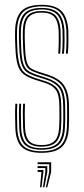

<svg xmlns="http://www.w3.org/2000/svg" viewBox="-20 -626 347 794"><path d="M151.5 6Q95.2 6 70.1 -18.1Q45 -42.2 43.5 -98Q43 -122 42.5 -144.4Q42 -166.8 43.5 -197H51.5Q50 -165.2 50.5 -143Q51 -120.8 51.5 -98.2Q53 -46.2 75.9 -23.4Q98.8 -0.5 151.5 -0.5Q203.8 -0.5 228.8 -22.5Q253.8 -44.5 256.5 -97.2Q257.5 -114.2 257.6 -126.6Q257.8 -139 257.6 -151.8Q257.5 -164.5 257.5 -183Q257.5 -241 238.9 -268.5Q220.2 -296 176.2 -310L138.2 -322.2Q115.2 -329.8 102 -338.6Q88.8 -347.5 82.9 -368.5Q77 -389.5 75.5 -433.2Q74.8 -455.5 74.2 -469Q73.8 -482.5 74.5 -500.8Q76.2 -543.5 94.4 -562Q112.5 -580.5 152.5 -580.5Q191.5 -580.5 209.6 -561.8Q227.8 -543 230.5 -499.8Q231.2 -488.5 231 -458.6Q230.8 -428.8 228.8 -404H220.8Q222.8 -428.5 223 -458.4Q223.2 -488.2 222.5 -499.8Q220 -539.5 203.8 -556.8Q187.5 -574 152.5 -574Q117 -574 100.5 -557Q84 -540 82.5 -501Q81.8 -482.8 82.2 -469.1Q82.8 -455.5 83.5 -433Q85 -391 90.4 -371.2Q95.8 -351.5 107.8 -343.6Q119.8 -335.8 140.5 -329L178.5 -316.8Q206.5 -307.8 225.9 -293.2Q245.2 -278.8 255.4 -252.8Q265.5 -226.8 265.5 -183Q265.5 -164.8 265.6 -151.9Q265.8 -139 265.6 -126.5Q265.5 -114 264.5 -97Q261.5 -42 235.2 -18Q209 6 151.5 6ZM151.5 -6.8Q103.5 -6.8 82.1 -28.1Q60.8 -49.5 59.5 -98.5Q58.8 -123 58.4 -144.9Q58 -166.8 59.5 -197H67.5Q66.2 -168 66.5 -146.1Q66.8 -124.2 67.5 -98.5Q68.8 -53.2 88 -33.2Q107.2 -13.2 151.5 -13.2Q196.5 -13.2 217.2 -32.9Q238 -52.5 240.5 -97.8Q242 -123.8 241.8 -141.6Q241.5 -159.5 241.5 -183Q241.5 -240.5 223.9 -263Q206.2 -285.5 171.8 -296.5L133.2 -308.8Q107.5 -317 91.9 -327.2Q76.2 -337.5 68.8 -361Q61.2 -384.5 59.5 -432.5Q58.8 -453.2 58.2 -469Q57.8 -484.8 58.5 -501.5Q60.5 -550.8 82.4 -572Q104.2 -593.2 152.5 -593.2Q199.8 -593.2 221.5 -571.5Q243.2 -549.8 246.5 -499.8Q247.2 -488.5 247 -458.1Q246.8 -427.8 244.5 -404H236.5Q238.8 -428 239 -458.6Q239.2 -489.2 238.5 -500Q235.2 -548.2 214.5 -567.5Q193.8 -586.8 152.5 -586.8Q108.5 -586.8 88.5 -566.9Q68.5 -547 66.5 -501.5Q65.8 -483.2 66.2 -469.8Q66.8 -456.2 67.5 -432.5Q69 -386.8 75.8 -364.6Q82.5 -342.5 97 -333Q111.5 -323.5 135.8 -315.5L174 -303.2Q211.2 -291.2 230.4 -267.1Q249.5 -243 249.5 -183Q249.5 -153.5 249.8 -138.6Q250 -123.8 248.5 -97.8Q246 -49 223.4 -27.9Q200.8 -6.8 151.5 -6.8ZM151.5 -19.5Q112 -19.5 94.4 -38Q76.8 -56.5 75.5 -99Q75 -119.8 74.5 -142.9Q74 -166 75.5 -197H83.5Q82 -164.5 82.5 -143Q83 -121.5 83.5 -99Q84.8 -60.8 100 -43.4Q115.2 -26 151.5 -26Q188 -26 205.2 -42.9Q222.5 -59.8 224.5 -98.2Q226 -124.5 225.8 -141.8Q225.5 -159 225.5 -183Q225.5 -234.8 211 -254.1Q196.5 -273.5 167.2 -282.8L128.5 -295Q97.2 -304.8 79.2 -318Q61.2 -331.2 53.2 -357.4Q45.2 -383.5 43.5 -432Q42.8 -452.8 42.2 -469Q41.8 -485.2 42.5 -502Q44.8 -557.8 70.2 -581.9Q95.8 -606 152.5 -606Q207.5 -606 233.1 -581.4Q258.8 -556.8 262.5 -500Q263.2 -488.8 263 -458.1Q262.8 -427.5 260.5 -404H252.5Q254.8 -427.8 255 -458.2Q255.2 -488.8 254.5 -500Q251 -553.2 227.4 -576.4Q203.8 -599.5 152.5 -599.5Q100.5 -599.5 76.5 -577Q52.5 -554.5 50.5 -501.8Q49.8 -483.5 50.2 -469.4Q50.8 -455.2 51.5 -432.2Q53.2 -382.8 61.5 -357.9Q69.8 -333 86.6 -321.8Q103.5 -310.5 131 -301.8L169.5 -289.5Q202.2 -279.2 217.9 -258Q233.5 -236.8 233.5 -183Q233.5 -164.5 233.6 -152.6Q233.8 -140.8 233.6 -129Q233.5 -117.2 232.5 -98.8Q230.2 -56.5 211.4 -38Q192.5 -19.5 151.5 -19.5ZM169.5 148.5 183.5 85V53H135.5V45H191.5V85L175.5 148.5ZM145.5 148.5 151.5 85H135.5V77H159.5V85L151.5 148.5ZM157.5 148.5 167.5 85V69H135.5V61H175.5V85L163.5 148.5Z"/></svg>

Font: Big Shoulders Inline Text Thin
Style: Regular
Weight: 100
Designer: Patric King
Foundry: XO Type Co
Version: Version 2.002